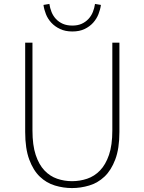

<svg xmlns="http://www.w3.org/2000/svg" viewBox="-20 -943 733 976"><path d="M145 -726V-280Q145 -205 161.5 -155.5Q178 -106 206 -76.5Q234 -47 270.5 -34.5Q307 -22 346 -22Q386 -22 423 -34.5Q460 -47 488.5 -76.5Q517 -106 534 -155.5Q551 -205 551 -280V-726H587V-272Q587 -188 566 -132.5Q545 -77 511 -45Q477 -13 433.5 0Q390 13 346 13Q302 13 259 0Q216 -13 182.5 -45Q149 -77 128.5 -132.5Q108 -188 108 -272V-726ZM348 -783Q312 -783 285.5 -795.5Q259 -808 241 -827.5Q223 -847 213.5 -871Q204 -895 201 -918L231 -923Q234 -902 242 -882Q250 -862 264.5 -846.5Q279 -831 299.5 -822Q320 -813 348 -813Q375 -813 395 -822Q415 -831 429.5 -846.5Q444 -862 452 -882Q460 -902 463 -923L493 -918Q490 -895 480.5 -871Q471 -847 453.5 -827.5Q436 -808 410 -795.5Q384 -783 348 -783Z"/></svg>

Font: Kinto Sans Thin
Style: Regular
Weight: 100
Designer: Authors: Ryoko NISHIZUKA  (kana & ideographs); Paul D. Hunt (Latin, Greek & Cyrillic); Wenlong ZHANG  (bopomofo); Sandol
Foundry: Adobe Systems Incorporated, ookami Inc.
Version: Version 0.001